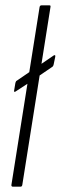

<svg xmlns="http://www.w3.org/2000/svg" viewBox="-20 -703 228 723"><path d="M38 -358Q36 -357 34 -357.5Q32 -358 33 -361L38 -391Q40 -398 43 -399L182 -494Q185 -496 187 -495Q189 -494 188 -489L182 -460Q181 -455 178 -452L84 -388ZM29 0Q22 0 23 -7L129 -676Q130 -683 137 -683H164Q168 -683 169.5 -682Q171 -681 170 -676L64 -7Q63 0 57 0Z"/></svg>

Font: Sofia Sans Extra Condensed Light
Style: Italic
Weight: 300
Italic angle: -9°
Version: Version 4.100